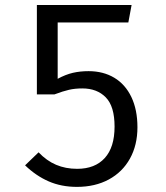

<svg xmlns="http://www.w3.org/2000/svg" viewBox="-20 -726 655 758"><path d="M499.5 -706.2 486.7 -637.4H207.7V-414.9Q239 -431.8 267.7 -438.5Q296.4 -445.1 329.7 -445.1Q387.7 -445.1 431.3 -419Q474.9 -392.8 498.7 -342.8Q522.6 -292.8 522.6 -223.6Q522.6 -153.3 493.1 -100Q463.6 -46.7 409.5 -17.4Q355.4 11.8 283.6 11.8Q222.1 11.8 172.1 -10Q122.1 -31.8 79 -73.3L132.3 -124.6Q164.1 -91.3 201.5 -75.4Q239 -59.5 284.6 -59.5Q354.9 -59.5 393.6 -102.1Q432.3 -144.6 432.3 -226.2Q432.3 -306.2 397.7 -341.5Q363.1 -376.9 305.1 -376.9Q275.9 -376.9 252.6 -371.5Q229.2 -366.2 194.9 -353.3H125.6V-706.2Z"/></svg>

Font: Fira Code Fixed
Style: Regular
Weight: 400
Monospace: yes
Designer: Carrois Corporate, Edenspiekermann AG, Nikita Prokopov
Foundry: Carrois Corporate, Edenspiekermann AG, Nikita Prokopov
Version: Version 5.002